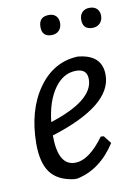

<svg xmlns="http://www.w3.org/2000/svg" viewBox="-77 -698 532 756"><g transform="rotate(-10 189.0 -320.0)"><path d="M172 -647Q190 -647 200 -636.5Q210 -626 210 -609Q210 -590 199 -578.5Q188 -567 169 -567Q131 -567 131 -606Q131 -647 172 -647ZM334 -647Q353 -647 363.5 -636.5Q374 -626 374 -609Q374 -590 362.5 -578.5Q351 -567 333 -567Q294 -567 294 -606Q294 -625 305 -636Q316 -647 334 -647ZM326 -108Q264 -12 170 7H158Q94 -1 64.5 -40Q35 -79 35 -156Q36 -290 97 -376Q158 -462 255 -466L263 -465Q351 -454 351 -376Q351 -254 105 -177Q105 -56 173 -56Q229 -56 290 -140L302 -139ZM239 -412Q188 -412 152.5 -362.5Q117 -313 108 -230Q283 -286 283 -371Q283 -412 239 -412Z"/></g></svg>

Font: Alegreya Sans
Style: Italic
Weight: 400
Italic angle: -7°
Designer: Juan Pablo del Peral
Foundry: Huerta Tipografica
Version: Version 2.007